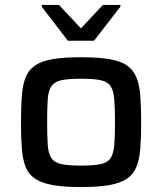

<svg xmlns="http://www.w3.org/2000/svg" viewBox="-20 -750 657 778"><path d="M308 8Q239 8 194 0Q149 -8 122.5 -25.5Q96 -43 84 -73Q72 -103 68.5 -148Q65 -193 65 -255Q65 -317 68.5 -362Q72 -407 84 -437Q96 -467 122.5 -485Q149 -503 194 -510.5Q239 -518 308 -518Q377 -518 422.5 -510.5Q468 -503 494 -485Q520 -467 532.5 -437Q545 -407 548.5 -362Q552 -317 552 -255Q552 -193 548.5 -148Q545 -103 532.5 -73Q520 -43 494 -25.5Q468 -8 422.5 0Q377 8 308 8ZM308 -79Q360 -79 388 -85Q416 -91 428 -109Q440 -127 443 -162.5Q446 -198 446 -255Q446 -313 443 -348Q440 -383 428 -401Q416 -419 388 -425Q360 -431 308 -431Q257 -431 229 -425Q201 -419 188.5 -401Q176 -383 173.5 -348Q171 -313 171 -255Q171 -198 173.5 -162.5Q176 -127 188.5 -109Q201 -91 229 -85Q257 -79 308 -79ZM255 -585 149 -723V-730H219L308 -635L397 -730H468V-723L361 -585Z"/></svg>

Font: Saira SemiExpanded Medium
Style: Regular
Weight: 500
Width: 6
Designer: Hector Gatti with collaboration of the Omnibus-Type team
Foundry: Omnibus-Type
Version: Version 1.101